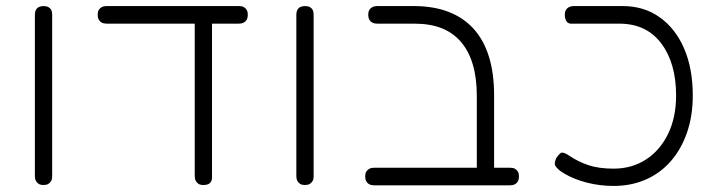

<svg xmlns="http://www.w3.org/2000/svg" viewBox="-20 -600 2367 633"><path d="M123 10Q114 10 108 6.5Q102 3 98.5 -3.5Q95 -10 95 -19V-552Q95 -561 98.5 -567.5Q102 -574 108.5 -577Q115 -580 124 -580Q133 -580 139.5 -576.5Q146 -573 149 -567Q152 -561 152 -551V-18Q152 -9 148.5 -3Q145 3 139 6.5Q133 10 123 10Z M332 -522Q322 -522 315.5 -525.5Q309 -529 305.5 -535.5Q302 -542 302 -551Q302 -561 305.5 -567Q309 -573 315.5 -576.5Q322 -580 331 -580H768Q778 -580 784 -576.5Q790 -573 793.5 -567Q797 -561 797 -551Q797 -542 793.5 -535.5Q790 -529 783.5 -525.5Q777 -522 767 -522ZM650 10Q641 10 635 6.5Q629 3 625.5 -3.5Q622 -10 622 -20V-523H679V-13Q679 -6 675.5 -0.5Q672 5 666 7.5Q660 10 650 10Z M985 10Q976 10 970 6.5Q964 3 960.5 -3.5Q957 -10 957 -19V-552Q957 -561 960.5 -567.5Q964 -574 970.5 -577Q977 -580 986 -580Q995 -580 1001.5 -576.5Q1008 -573 1011 -567Q1014 -561 1014 -551V-18Q1014 -9 1010.5 -3Q1007 3 1001 6.5Q995 10 985 10Z M1581 11Q1572 11 1565.5 8.5Q1559 6 1555.5 0.5Q1552 -5 1552 -12V-283Q1552 -342 1539 -386.5Q1526 -431 1500 -461.5Q1474 -492 1436 -507Q1398 -522 1347 -522H1224Q1214 -522 1207.5 -525.5Q1201 -529 1197.5 -535.5Q1194 -542 1194 -551Q1194 -561 1197.5 -567Q1201 -573 1207.5 -576.5Q1214 -580 1223 -580H1344Q1409 -580 1458.5 -561Q1508 -542 1541.5 -505Q1575 -468 1592 -413Q1609 -358 1609 -286V-19Q1609 -9 1606 -2.5Q1603 4 1596.5 7.5Q1590 11 1581 11ZM1214 11Q1204 11 1197.5 7.5Q1191 4 1187.5 -2.5Q1184 -9 1184 -18Q1184 -28 1187.5 -34Q1191 -40 1197.5 -43.5Q1204 -47 1213 -47H1662Q1672 -47 1678 -43.5Q1684 -40 1687.5 -34Q1691 -28 1691 -18Q1691 -9 1687.5 -2.5Q1684 4 1677.5 7.5Q1671 11 1661 11Z M2003 13Q1957 13 1914.5 2Q1872 -9 1840 -28Q1826 -36 1817.5 -45Q1809 -54 1809 -59Q1809 -65 1811 -71.5Q1813 -78 1816 -82Q1821 -89 1825.5 -93Q1830 -97 1832 -97Q1837 -97 1843 -94.5Q1849 -92 1856 -87Q1886 -67 1920 -55.5Q1954 -44 2003 -44Q2063 -44 2109.5 -74Q2156 -104 2182.5 -158.5Q2209 -213 2209 -285Q2209 -392 2160 -457Q2111 -522 2022 -522H1862Q1856 -522 1851.5 -525.5Q1847 -529 1844.5 -536Q1842 -543 1842 -551Q1842 -560 1845.5 -566.5Q1849 -573 1856 -576.5Q1863 -580 1871 -580H2033Q2103 -580 2155 -543Q2207 -506 2235.5 -440Q2264 -374 2264 -285Q2264 -218 2245 -163Q2226 -108 2191.5 -68.5Q2157 -29 2109 -8Q2061 13 2003 13Z"/></svg>

Font: Fredoka Light
Style: Regular
Weight: 300
Designer: Ben Nathan
Foundry: Milena B. Brandão, Ben Nathan
Version: Version 2.001